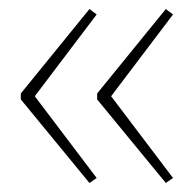

<svg xmlns="http://www.w3.org/2000/svg" viewBox="-20 -492 429 425"><path d="M26 -285 178 -472 194 -460 57 -279 194 -98 178 -87 26 -272ZM195 -285 347 -472 363 -460 226 -279 363 -98 347 -87 195 -272Z"/></svg>

Font: Noto Sans Bengali Thin
Style: Regular
Weight: 100
Designer: Jelle Bosma - Monotype Design Team
Foundry: Monotype Imaging Inc.
Version: Version 2.003; ttfautohint (v1.8.4.7-5d5b)